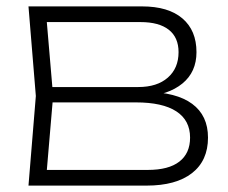

<svg xmlns="http://www.w3.org/2000/svg" viewBox="-20 -580 714 600"><path d="M69 0 92 -280 69 -560H424Q506 -560 550 -522.5Q594 -485 594 -417Q594 -355 550 -319Q506 -283 429 -278L436 -293Q531 -292 580.5 -255.5Q630 -219 630 -150Q630 -78 580 -39Q530 0 438 0ZM124 -21 104 -49H442Q507 -49 540.5 -75Q574 -101 574 -150Q574 -204 531 -232Q488 -260 405 -260H119V-308H412Q471 -308 504.5 -337.5Q538 -367 538 -417Q538 -463 507.5 -487Q477 -511 419 -511H104L124 -538L146 -280Z"/></svg>

Font: Unbounded ExtraLight
Style: Regular
Weight: 250
Designer: Luke Prowse, Jean-Baptiste Morizot, Fátima Lázaro, Florian Runge
Foundry: NaN
Version: Version 1.701;gftools[0.9.28.dev5+ged2979d]